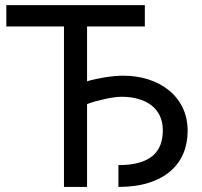

<svg xmlns="http://www.w3.org/2000/svg" viewBox="-20 -736 795 756"><path d="M231.9 0V-631.8H4.9V-715.8H550.3V-631.8H322.8V-416Q339.4 -420.9 358.6 -425Q377.9 -429.2 397 -432.1Q416 -435.1 433.6 -436.5Q451.2 -438 464.8 -438Q517.1 -438 563.2 -423.6Q609.4 -409.2 644 -381.3Q678.7 -353.5 698.7 -313Q718.8 -272.5 718.8 -220.2Q718.8 -171.9 701.7 -131.3Q684.6 -90.8 650.4 -61.5Q616.2 -32.2 565.2 -16.1Q514.2 0 446.3 0V-85.9Q494.1 -85.9 527.6 -95.5Q561 -105 581.8 -123Q602.5 -141.1 611.8 -166.3Q621.1 -191.4 621.1 -223.1Q621.1 -256.8 608.6 -281.5Q596.2 -306.2 574.5 -322.5Q552.7 -338.9 522.9 -346.9Q493.2 -355 459 -355Q447.3 -355 430.2 -352.8Q413.1 -350.6 394.3 -346.4Q375.5 -342.3 356.7 -337.2Q337.9 -332 322.8 -326.2V0Z"/></svg>

Font: Arian AMU
Style: Regular
Weight: 400
Designer: Ruben Hakobyan (Tarumian)
Foundry: Ruben Hakobyan (Tarumian)
Version: Version 4.003